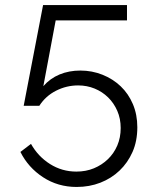

<svg xmlns="http://www.w3.org/2000/svg" viewBox="-20 -730 626 762"><path d="M284 12Q210 12 151 -26.5Q92 -65 61 -127L103 -159Q131 -109 178.5 -79Q226 -49 283 -49Q321 -49 352.5 -62Q384 -75 408 -98Q432 -121 445.5 -152.5Q459 -184 459 -222Q459 -259 445.5 -290Q432 -321 409 -343.5Q386 -366 355.5 -378.5Q325 -391 290 -391Q244 -391 202.5 -370Q161 -349 136 -310H74L151 -710H484V-649H201L152 -388Q179 -419 216.5 -434.5Q254 -450 299 -450Q345 -450 386.5 -433.5Q428 -417 459 -387.5Q490 -358 507.5 -316.5Q525 -275 525 -225Q525 -170 506 -127Q487 -84 454.5 -53Q422 -22 378.5 -5Q335 12 284 12Z"/></svg>

Font: Rising Sun Light
Style: Regular
Weight: 300
Designer: Matt McInerney, Pablo Impallari, Rodrigo Fuenzalida (Raleway font), Stephen Hutchings (Greek), Cristiano Sobral (main ch
Foundry: The Rising Sun Project Authors
Version: Version 4.327; ttfautohint (v1.8.4.7-5d5b-dirty)